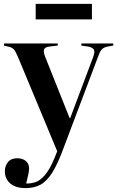

<svg xmlns="http://www.w3.org/2000/svg" viewBox="-23 -740 604 990"><path d="M109 230Q58 230 30 206Q2 182 2 143Q2 116 18 96Q34 76 66 76Q94 76 110.5 90.5Q127 105 127 128Q127 139 123.5 157Q120 175 112 206Q135 207 159 199.5Q183 192 208 163.5Q233 135 258 75L272 40L71 -443Q58 -474 49.5 -484Q41 -494 26 -498L-3 -505L-2 -516H275V-505L232 -500Q211 -498 205 -486.5Q199 -475 210 -447L336 -131H339L457 -445Q468 -474 460.5 -485Q453 -496 431 -500L396 -505L397 -516H561V-505L532 -500Q513 -496 503 -486.5Q493 -477 482 -446L306 20Q275 105 246.5 150Q218 195 185.5 212.5Q153 230 109 230ZM161 -640V-720H451V-640Z"/></svg>

Font: Literata 72pt SemiBold
Style: Regular
Weight: 600
Designer: Latin by Veronika Burian and Jose Scaglione. Greek by Irene Vlachou. Cyrillic by Vera Evstafieva.
Foundry: TypeTogether
Version: Version 3.002